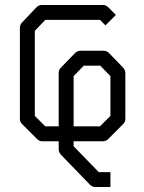

<svg xmlns="http://www.w3.org/2000/svg" viewBox="-20 -618 580 772"><path d="M276 -50V-30L377 74H424V104V134H364Q351 134 342 125L224 3Q216 -7 216 -18V-50H150Q138 -50 129 -59L69 -119Q60 -128 60 -140V-506Q60 -517.5 68 -527L127 -589Q136 -598 149 -598H394Q406 -598 415 -589L446 -558L425 -537L404 -516L382 -538H162L120 -494V-152L162 -110H216V-324Q216 -337 224 -345L282 -405Q291 -414 304 -414H396Q409 -414 418 -405L476 -345Q484 -335 484 -324V-140Q484 -128 475 -119L415 -59Q406 -50 394 -50ZM276 -110H382L424 -152V-312L383 -354H317L276 -312Z"/></svg>

Font: ibm3270
Style: Regular
Weight: 400
Monospace: yes
Version: Version 2.0.3